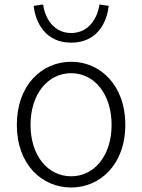

<svg xmlns="http://www.w3.org/2000/svg" viewBox="-20 -822 634 855"><path d="M297 13C425 13 538 -89 538 -266C538 -444 425 -547 297 -547C167 -547 55 -444 55 -266C55 -89 167 13 297 13ZM297 -37C192 -37 116 -130 116 -266C116 -402 192 -496 297 -496C401 -496 477 -402 477 -266C477 -130 401 -37 297 -37ZM297 -632C412 -632 456 -721 464 -796L423 -802C414 -741 375 -675 297 -675C219 -675 180 -741 172 -802L130 -796C138 -721 183 -632 297 -632Z"/></svg>

Font: Noto Sans T Chinese Light
Style: Regular
Weight: 300
Designer: Ryoko NISHIZUKA (kana & ideographs); Paul D. Hunt (Latin, Greek & Cyrillic); Wenlong ZHANG (bopomofo); Sandoll Communica
Foundry: Adobe Systems Incorporated
Version: Version 1.000;PS 1;hotconv 1.0.78;makeotf.lib2.5.61930